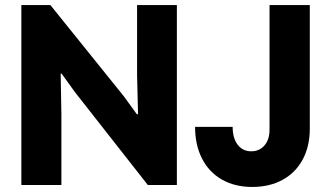

<svg xmlns="http://www.w3.org/2000/svg" viewBox="-20 -740 1325 768"><path d="M65.4 -719.7H181.6L475.6 -354.5L527.3 -283.2H532.2L528.3 -439.5V-719.7H687.5V0H571.3L279.3 -372.1L226.6 -445.3H222.7L225.6 -281.2V0H65.4ZM760.3 -232.4H910.6Q910.6 -187.5 930.7 -161.1Q950.7 -134.8 984.9 -134.8Q1018.1 -134.8 1038.3 -158.7Q1058.6 -182.6 1058.1 -223.6V-719.7H1219.2V-225.6Q1219.2 -154.3 1190.4 -101.3Q1161.6 -48.3 1109.6 -20.3Q1057.6 7.8 988.8 7.8Q919.4 7.8 867.7 -21.7Q815.9 -51.3 788.1 -105.7Q760.3 -160.2 760.3 -232.4Z"/></svg>

Font: Reddit Sans Vanilla ExtraBold
Style: Regular
Weight: 800
Designer: Stephen Hutchings
Foundry: Reddit
Version: Version 1.013